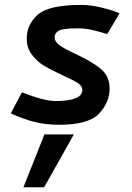

<svg xmlns="http://www.w3.org/2000/svg" viewBox="-20 -508 549 799"><path d="M25 0ZM226.2 11.2Q348.8 11.2 392.5 -35.6Q436.2 -82.5 436.2 -140Q436.2 -191.2 398.8 -221.9Q361.2 -252.5 293.8 -283.8Q250 -303.8 228.8 -318.8Q207.5 -333.8 207.5 -352.5Q207.5 -371.2 225 -380.6Q242.5 -390 301.2 -390Q335 -390 361.9 -383.8Q388.8 -377.5 426.2 -366.2L477.5 -452.5Q450 -465 403.8 -476.2Q357.5 -487.5 318.8 -487.5Q181.2 -487.5 136.2 -446.2Q91.2 -405 91.2 -347.5Q91.2 -308.8 113.1 -280Q135 -251.2 164.4 -233.8Q193.8 -216.2 242.5 -193.8Q285 -175 303.8 -162.5Q322.5 -150 322.5 -133.8Q322.5 -87.5 210 -87.5Q163.8 -87.5 71.2 -123.8L25 -36.2Q73.8 -13.8 120.6 -1.2Q167.5 11.2 226.2 11.2ZM77.5 271.2H163.8L287.5 51.2H165Z"/></svg>

Font: Cambay
Style: Bold Italic
Weight: 700
Italic angle: -11°
Designer: Pooja Saxena
Foundry: Pooja Saxena
Version: Version 1.006;PS 001.006;hotconv 1.0.70;makeotf.lib2.5.58329